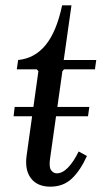

<svg xmlns="http://www.w3.org/2000/svg" viewBox="-20 -690 384 720"><path d="M35 -289H315L310 -254H31ZM169 10Q120 10 96 -21.5Q72 -53 80 -108L124 -423L118 -430H43L48 -465Q110 -471 151 -521Q192 -571 213 -670H248L219 -465H341L336 -430H220L214 -423L168 -97Q163 -64 171.5 -52Q180 -40 193 -40Q214 -40 235 -61.5Q256 -83 275 -122L306 -105Q281 -50 249 -20Q217 10 169 10Z"/></svg>

Font: Brygada 1918 Medium
Style: Italic
Weight: 500
Italic angle: -8°
Designer: Mateusz Machalski | Borys Kosmynka | Przemek Hoffer
Foundry: NIEPODLEGLA 2018
Version: Version 3.006